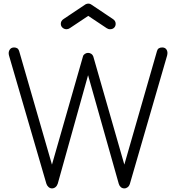

<svg xmlns="http://www.w3.org/2000/svg" viewBox="-20 -1044 978 1064"><path d="M268 0Q257 0 248.5 -8Q240 -16 237 -26L30 -736Q25 -754 33 -767.5Q41 -781 58 -781Q68 -781 75.5 -776.5Q83 -772 87 -758L280 -90H256L440 -732Q442 -740 450.5 -745.5Q459 -751 468 -751Q478 -751 486 -745.5Q494 -740 497 -731L681 -90H657L850 -761Q855 -781 879 -781Q896 -781 903.5 -768Q911 -755 906 -736L700 -26Q696 -13 687.5 -6.5Q679 0 669 0Q657 0 649 -7.5Q641 -15 638 -26L456 -670H480L300 -26Q296 -14 287.5 -7Q279 0 268 0ZM349 -882Q336 -882 326.5 -890.5Q317 -899 317 -912Q317 -929 333 -939L454 -1020Q462 -1024 469 -1024Q474 -1024 477.5 -1023Q481 -1022 484 -1020L605 -939Q621 -929 621 -912Q621 -899 612.5 -890.5Q604 -882 590 -882Q584 -882 580 -883.5Q576 -885 571 -888L469 -956L367 -888Q358 -882 349 -882Z"/></svg>

Font: ComfortaaLight
Style: Regular
Weight: 300
Designer: Johan Aakerlund
Foundry: Johan Aakerlund
Version: Version 3.104; ttfautohint (v1.8.1.43-b0c9)